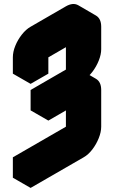

<svg xmlns="http://www.w3.org/2000/svg" viewBox="-20 -871 560 941"><path d="M390 -380 217 -280V-380L390 -480V-690L217 -590V-510L130 -460V-540Q130 -567 142 -596.5Q154 -626 174 -651.5Q194 -677 217 -690L390 -790Q424 -810 450 -795Q476 -780 476 -740V-630Q476 -604 464 -574Q452 -544 432.5 -518.5Q413 -493 390 -480Q424 -500 450 -485Q476 -470 476 -430V-250Q476 -224 464 -194Q452 -164 432.5 -138.5Q413 -113 390 -100L130 50V-50L390 -200ZM390 -380V-200L303 -250V-430ZM390 -200 130 -50 43 -100 303 -250ZM130 -50V50L43 0V-100ZM450 -485Q424 -500 390 -480L303 -530Q338 -550 364 -535ZM390 -690V-480L303 -530V-740ZM390 -480 217 -380 130 -430 303 -530ZM217 -380V-280L130 -330V-430ZM450 -795Q424 -810 390 -790L217 -690Q194 -677 174 -651.5Q154 -626 142 -596.5Q130 -567 130 -540V-460L43 -510V-590Q43 -617 55 -646.5Q67 -676 87 -701.5Q107 -727 130 -740L303 -840Q338 -860 364 -845Z"/></svg>

Font: Nabla
Style: Regular
Weight: 400
Designer: Arthur Reinders Folmer
Foundry: Typearture
Version: Version 1.002